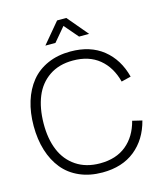

<svg xmlns="http://www.w3.org/2000/svg" viewBox="-135 -1035 978 1150"><g transform="rotate(-15 353.5 -460.0)"><path d="M357.4 15.1Q278.3 15.1 215.8 -12.5Q153.3 -40 112.8 -89.8Q72.3 -139.6 51 -208.3Q29.8 -276.9 29.8 -359.9Q29.8 -442.9 51 -511.5Q72.3 -580.1 112.8 -629.9Q153.3 -679.7 215.8 -707.3Q278.3 -734.9 357.4 -734.9Q480 -734.9 559.3 -671.4Q638.7 -607.9 667.5 -496.1L607.9 -481.4Q584 -574.2 520.5 -626.5Q457 -678.7 357.4 -678.7Q271 -678.7 210.7 -637.7Q150.4 -596.7 121.3 -525.9Q92.3 -455.1 91.3 -359.9Q90.3 -265.1 119.6 -194.1Q148.9 -123 210 -82.3Q271 -41.5 357.4 -41.5Q457 -41.5 520.5 -93.5Q584 -145.5 607.9 -238.3L667.5 -224.1Q638.7 -112.3 559.3 -48.6Q480 15.1 357.4 15.1ZM222.2 -807.6 329.1 -935.1H386.2L493.7 -807.6H431.2L357.4 -893.6L284.7 -807.6Z"/></g></svg>

Font: Manrope Light
Style: Regular
Weight: 300
Designer: Mikhail Sharanda
Foundry: Mikhail Sharanda
Version: Version 4.505;FEAKit 1.0